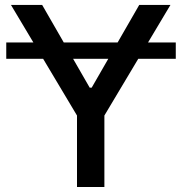

<svg xmlns="http://www.w3.org/2000/svg" viewBox="-20 -747 727 767"><path d="M682.2 -577.4H571.4L660.9 -727.3H536.2L449.9 -577.4H234.7L148.4 -727.3H23.8L113.3 -577.4H5V-512.1H152.3L287.6 -285.5V0H397V-285.5L532.3 -512.1H682.2ZM272 -512.1H412.6L346.2 -396.7H338.4Z"/></svg>

Font: Magic Ui Pro Medium
Style: Regular
Weight: 500
Designer: Stefan Endress, Andreas Faust
Version: Version 1.000;FEAKit 1.0